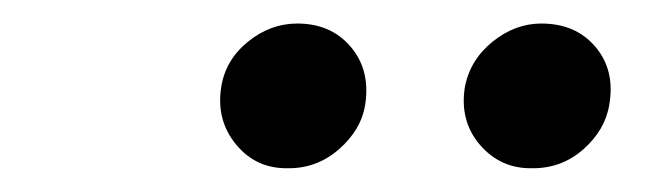

<svg xmlns="http://www.w3.org/2000/svg" viewBox="-20 -775 570 164"><path d="M225.6 -631.3Q198.7 -630.9 181.6 -651.6Q164.6 -672.4 168.9 -700.2Q172.4 -723.6 191.7 -739.3Q210.9 -754.9 233.9 -754.9Q262.7 -754.9 279.5 -735.1Q296.4 -715.3 292 -686Q288.6 -664.1 269.5 -647.5Q250.5 -630.9 225.6 -631.3ZM434.1 -631.3Q407.7 -630.9 390.1 -651.1Q372.6 -671.4 377 -700.2Q381.3 -723.6 400.6 -739.3Q419.9 -754.9 442.4 -754.9Q471.7 -754.9 488.5 -735.1Q505.4 -715.3 500.5 -686Q497.1 -664.1 478.3 -647.5Q459.5 -630.9 434.1 -631.3Z"/></svg>

Font: Inter Tight Medium
Style: Italic
Weight: 500
Italic angle: -9.39999°
Designer: Rasmus Andersson
Foundry: rsms
Version: Version 3.004